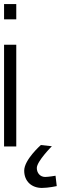

<svg xmlns="http://www.w3.org/2000/svg" viewBox="-111 -720 359 944"><path d="M-91 0H-31V-500H-91ZM-91 -625H-31V-700H-91ZM162 144C162 144 127 150 111 150C86 150 70 130 70 106C70 73 144 -1 144 -1L90 -7C90 -7 8 65 8 119C8 172 45 204 95 204C127 204 168 195 168 195Z"/></svg>

Font: TitilliumText22L
Style: 250 wt
Weight: 300
Designer: Campivisivi
Foundry: Campivisivi
Version: 1.000